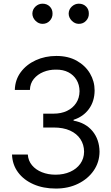

<svg xmlns="http://www.w3.org/2000/svg" viewBox="-20 -1040 617 1069"><path d="M291 9.8Q220.7 9.8 166.3 -14.2Q111.8 -38.1 80.3 -80.8Q48.8 -123.5 46.9 -179.7H134.8Q137.2 -145 158.2 -119.9Q179.2 -94.7 213.4 -81.1Q247.6 -67.4 289.1 -67.4Q335 -67.4 370.8 -83.5Q406.7 -99.6 427.2 -128.4Q447.8 -157.2 448.2 -195.3Q447.8 -234.9 427.7 -265.4Q407.7 -295.9 370.1 -313Q332.5 -330.1 278.3 -330.1H220.7V-407.2H278.3Q320.8 -407.2 353 -422.6Q385.3 -438 403.8 -466.1Q422.4 -494.1 422.9 -532.2Q422.4 -568.4 406 -595.5Q389.6 -622.6 360.6 -637.7Q331.5 -652.8 292 -652.3Q254.4 -652.8 221.7 -639.4Q189 -626 168.2 -600.6Q147.5 -575.2 146.5 -539.1H62.5Q64 -595.7 95.5 -638.2Q127 -680.7 179.2 -704.6Q231.4 -728.5 293.9 -728.5Q359.9 -728.5 407.5 -701.7Q455.1 -674.8 481 -631.1Q506.8 -587.4 506.8 -536.1Q506.3 -475.6 474.9 -432.9Q443.4 -390.1 389.6 -373V-368.2Q456.5 -356.4 494.9 -310.1Q533.2 -263.7 534.2 -195.3Q533.7 -136.7 501.7 -90.3Q469.7 -43.9 415 -17.1Q360.4 9.8 291 9.8ZM216.8 -907.2Q194.8 -907.2 177.7 -924.3Q160.6 -941.4 160.2 -963.9Q160.6 -987.8 177.7 -1003.7Q194.8 -1019.5 216.8 -1019.5Q241.2 -1019.5 257.1 -1003.7Q272.9 -987.8 272.5 -963.9Q272.9 -941.4 257.1 -924.3Q241.2 -907.2 216.8 -907.2ZM418.9 -907.2Q397 -907.2 379.9 -924.3Q362.8 -941.4 362.3 -963.9Q362.8 -987.8 379.9 -1003.7Q397 -1019.5 418.9 -1019.5Q443.4 -1019.5 459.2 -1003.7Q475.1 -987.8 474.6 -963.9Q475.1 -941.4 459.2 -924.3Q443.4 -907.2 418.9 -907.2Z"/></svg>

Font: Inter Display V
Style: Regular
Weight: 400
Designer: Rasmus Andersson
Foundry: rsms
Version: Version 3.015;git-src